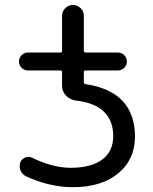

<svg xmlns="http://www.w3.org/2000/svg" viewBox="-20 -775 623 784"><path d="M93.8 -487.3Q79.1 -487.3 68.4 -498Q57.6 -508.8 57.6 -523.9Q57.6 -539.1 68.4 -549.8Q79.1 -560.5 93.8 -560.5H226.6Q233.4 -560.5 233.4 -568.4V-710.9Q233.4 -728.5 246.6 -741.7Q259.8 -754.9 277.8 -754.9Q295.9 -754.9 309.1 -741.7Q322.3 -728.5 322.3 -710.9V-568.4Q322.3 -560.5 330.1 -560.5H460.9Q476.6 -560.5 487.3 -549.8Q498 -539.1 498 -523.9Q498 -508.8 487.3 -498Q476.6 -487.3 460.9 -487.3H330.1Q322.3 -487.3 322.3 -480.5V-439.5Q322.3 -432.6 329.1 -431.6Q530.3 -401.4 531.2 -217.8Q531.2 -124 462.9 -67.4Q394.5 -10.7 278.3 -10.7Q181.6 -10.7 85 -55.7Q70.3 -63.5 63.5 -79.1Q60.5 -87.9 60.5 -96.7Q60.5 -103.5 62.5 -111.3Q68.4 -126 83 -131.8Q97.7 -137.7 111.3 -130.9Q192.4 -90.8 267.6 -89.8Q352.5 -89.8 397.5 -123.5Q442.4 -157.2 442.4 -219.7Q442.4 -291 392.6 -329.1Q356.4 -356.4 291 -364.3Q266.6 -367.2 250 -384.3Q233.4 -401.4 233.4 -424.8V-480.5Q233.4 -487.3 226.6 -487.3Z"/></svg>

Font: Gen Jyuu Gothic Regular
Style: Regular
Weight: 400
Designer: [Source Han Sans]
Ryoko NISHIZUKA  (kana & ideographs); Paul D. Hunt (Latin, Greek & Cyrillic); Wenlong ZHANG  (bopomofo
Version: Version 1.002.20150607